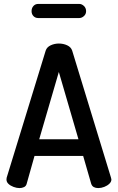

<svg xmlns="http://www.w3.org/2000/svg" viewBox="-20 -959 601 979"><path d="M79 0Q65 0 49 -6Q33 -12 23 -21.5Q13 -31 13 -44Q13 -47 14 -53L213 -701Q219 -719 238.5 -728Q258 -737 280 -737Q303 -737 322.5 -728Q342 -719 348 -701L546 -53Q548 -47 548 -44Q548 -32 537.5 -22Q527 -12 511.5 -6Q496 0 481 0Q468 0 458.5 -5Q449 -10 445 -22L404 -164H156L116 -22Q113 -10 102.5 -5Q92 0 79 0ZM180 -249H380L280 -592ZM175 -867Q160 -867 150.5 -877Q141 -887 141 -902Q141 -918 150.5 -928.5Q160 -939 175 -939H384Q397 -939 408 -928.5Q419 -918 419 -902Q419 -887 408 -877Q397 -867 384 -867Z"/></svg>

Font: Dosis SemiBold
Style: Regular
Weight: 600
Designer: EdgarTolentino, PabloImpallari, IginoMarini
Foundry: EdgarTolentino, PabloImpallari, IginoMarini
Version: Version 3.001; ttfautohint (v1.8.2)